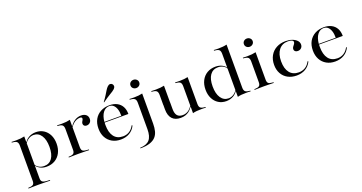

<svg xmlns="http://www.w3.org/2000/svg" viewBox="-43 -1400 4382 2327"><g transform="rotate(-20 2148.0 -237.0)"><path d="M153.2 183.9Q121 183.9 92.3 184.7Q63.7 185.5 29.8 186.3V177.4L48.4 175.8Q82.3 174.2 96 160.9Q109.7 147.6 109.7 116.1V-207.3H197.6V116.1Q197.6 137.1 204.4 149.6Q211.3 162.1 227 168.1Q242.7 174.2 270.2 175.8L309.7 177.4V186.3Q280.6 185.5 255.2 185.1Q229.8 184.7 205.2 184.3Q180.6 183.9 153.2 183.9ZM345.2 -425.8Q401.6 -425.8 444.8 -398.4Q487.9 -371 512.1 -322.6Q536.3 -274.2 536.3 -209.7Q536.3 -142.7 510.5 -92.7Q484.7 -42.7 437.9 -14.9Q391.1 12.9 329 12.9Q279.8 12.9 241.5 -8.9Q203.2 -30.6 191.1 -61.3L192.7 -70.2Q204 -41.1 234.3 -23Q264.5 -4.8 303.2 -4.8Q370.2 -4.8 406 -56Q441.9 -107.3 441.9 -201.6Q441.9 -296 406 -349.6Q370.2 -403.2 307.3 -403.2Q271 -403.2 237.5 -380.2Q204 -357.3 187.1 -314.5L184.7 -323.4Q204.8 -372.6 247.6 -399.2Q290.3 -425.8 345.2 -425.8ZM109.7 -207.3V-337.1Q109.7 -371.8 95.6 -386.7Q81.5 -401.6 43.5 -404.8L29.8 -406.5V-415.3Q50 -414.5 62.5 -414.1Q75 -413.7 88.7 -413.7Q120.2 -413.7 147.6 -416.5Q175 -419.4 197.6 -425V-415.3V-207.3Z M741.1 -2.4Q708.9 -2.4 680.2 -1.6Q651.6 -0.8 617.7 0V-8.9L636.3 -10.5Q670.2 -12.1 683.9 -25.4Q697.6 -38.7 697.6 -70.2V-207.3H785.5V-70.2Q785.5 -49.2 791.9 -36.3Q798.4 -23.4 812.9 -17.7Q827.4 -12.1 852.4 -10.5L879.8 -8.9V0Q854.8 -0.8 832.3 -1.2Q809.7 -1.6 787.5 -2Q765.3 -2.4 741.1 -2.4ZM697.6 -207.3V-337.1Q697.6 -371.8 683.5 -386.7Q669.4 -401.6 631.5 -404.8L617.7 -406.5V-415.3Q637.9 -414.5 650.4 -414.1Q662.9 -413.7 676.6 -413.7Q708.1 -413.7 735.5 -416.5Q762.9 -419.4 785.5 -425V-415.3V-207.3ZM954.8 -290.3Q935.5 -290.3 924.2 -300.4Q912.9 -310.5 912.9 -327.4Q912.9 -340.3 918.5 -350.4Q924.2 -360.5 929.4 -369.8Q934.7 -379 934.7 -389.5Q934.7 -407.3 908.1 -407.3Q887.1 -407.3 864.5 -398.4Q841.9 -389.5 821.4 -371.4Q800.8 -353.2 783.9 -325.8V-336.3Q809.7 -380.6 848 -404.4Q886.3 -428.2 929.8 -428.2Q970.2 -428.2 993.5 -408.5Q1016.9 -388.7 1016.9 -354.8Q1016.9 -325.8 999.2 -308.1Q981.5 -290.3 954.8 -290.3Z M1286.3 11.3Q1223.4 11.3 1175.8 -15.7Q1128.2 -42.7 1101.6 -91.5Q1075 -140.3 1075 -205.6Q1075 -274.2 1102.8 -323.8Q1130.6 -373.4 1180.6 -400.4Q1230.6 -427.4 1295.2 -427.4Q1351.6 -427.4 1392.3 -406Q1433.1 -384.7 1454.8 -345.2Q1476.6 -305.6 1476.6 -249.2H1133.9L1133.1 -258.1H1388.7Q1389.5 -306.5 1377.8 -342.7Q1366.1 -379 1344 -398.8Q1321.8 -418.5 1290.3 -418.5Q1241.9 -418.5 1209.7 -376.2Q1177.4 -333.9 1170.2 -256.5L1171 -254.8Q1170.2 -246.8 1169.8 -237.9Q1169.4 -229 1169.4 -218.5Q1169.4 -121 1209.3 -68.5Q1249.2 -16.1 1325.8 -16.1Q1370.2 -16.1 1406.5 -38.3Q1442.7 -60.5 1467.7 -107.3L1475.8 -100.8Q1450.8 -47.6 1401.6 -18.1Q1352.4 11.3 1286.3 11.3ZM1249.2 -482.3 1245.2 -486.3Q1275 -525.8 1294 -556.5Q1312.9 -587.1 1327.4 -610.9Q1341.9 -634.7 1357.3 -649.2Q1373.4 -665.3 1390.3 -665.7Q1407.3 -666.1 1418.5 -654Q1429.8 -642.7 1429.4 -625.8Q1429 -608.9 1412.9 -592.7Q1402.4 -582.3 1386.7 -572.2Q1371 -562.1 1350.4 -549.6Q1329.8 -537.1 1304.4 -520.6Q1279 -504 1249.2 -482.3Z M1630.6 -207.3V-337.1Q1630.6 -371.8 1616.5 -386.7Q1602.4 -401.6 1564.5 -404.8L1550.8 -406.5V-415.3Q1571 -414.5 1583.5 -414.1Q1596 -413.7 1609.7 -413.7Q1641.1 -413.7 1668.5 -416.5Q1696 -419.4 1718.5 -425V-415.3V-207.3ZM1471 192.7V184.7Q1554.8 182.3 1592.7 139.1Q1630.6 96 1630.6 3.2V-207.3H1718.5V-36.3Q1718.5 16.1 1707.7 58.9Q1696.8 101.6 1669.8 131Q1642.7 160.5 1594.4 176.6Q1546 192.7 1471 192.7ZM1675 -511.3Q1651.6 -511.3 1635.1 -526.2Q1618.5 -541.1 1618.5 -564.5Q1618.5 -587.9 1635.1 -602.8Q1651.6 -617.7 1675 -617.7Q1697.6 -617.7 1714.5 -602.8Q1731.5 -587.9 1731.5 -564.5Q1731.5 -541.1 1714.5 -526.2Q1697.6 -511.3 1675 -511.3Z M1999.2 -414.5V-207.3H1911.3V-335.5Q1911.3 -371 1897.2 -385.9Q1883.1 -400.8 1845.2 -404L1831.5 -405.6V-414.5Q1852.4 -413.7 1864.5 -413.3Q1876.6 -412.9 1891.1 -412.9Q1922.6 -412.9 1950 -415.7Q1977.4 -418.5 1999.2 -423.4ZM2000 -207.3V-121Q2000 -65.3 2022.6 -37.9Q2045.2 -10.5 2091.9 -10.5Q2139.5 -10.5 2175.4 -39.9Q2211.3 -69.4 2240.3 -131.5L2241.1 -125Q2211.3 -54.8 2166.5 -21Q2121.8 12.9 2058.9 12.9Q1987.1 12.9 1949.6 -28.6Q1912.1 -70.2 1912.1 -149.2V-207.3ZM2216.1 0V-207.3H2304V-78.2Q2304 -43.5 2318.1 -28.6Q2332.3 -13.7 2370.2 -10.5L2384.7 -8.9V0Q2363.7 -1.6 2351.6 -1.6Q2339.5 -1.6 2325 -1.6Q2293.5 -1.6 2266.1 0.8Q2238.7 3.2 2216.1 9.7ZM2304 -414.5V-207.3H2216.1V-336.3Q2216.1 -371.8 2202.4 -386.3Q2188.7 -400.8 2152.4 -404L2139.5 -405.6V-414.5Q2160.5 -413.7 2172.2 -413.3Q2183.9 -412.9 2197.6 -412.9Q2227.4 -412.9 2254.4 -415.7Q2281.5 -418.5 2304 -423.4Z M2646.8 11.3Q2590.3 11.3 2547.2 -16.1Q2504 -43.5 2479.8 -92.3Q2455.6 -141.1 2455.6 -204.8Q2455.6 -271.8 2481.5 -321.8Q2507.3 -371.8 2554 -399.6Q2600.8 -427.4 2662.9 -427.4Q2712.9 -427.4 2751.2 -406Q2789.5 -384.7 2800.8 -353.2L2799.2 -344.4Q2788.7 -373.4 2758.5 -391.5Q2728.2 -409.7 2688.7 -409.7Q2622.6 -409.7 2586.3 -358.5Q2550 -307.3 2550 -212.9Q2550 -118.5 2586.3 -64.9Q2622.6 -11.3 2684.7 -11.3Q2721 -11.3 2754.4 -34.3Q2787.9 -57.3 2804.8 -99.2L2807.3 -91.1Q2787.1 -41.9 2744.4 -15.3Q2701.6 11.3 2646.8 11.3ZM2794.4 0V-207.3H2882.3V-78.2Q2882.3 -43.5 2896.4 -28.6Q2910.5 -13.7 2948.4 -10.5L2962.9 -8.9V0Q2941.9 -1.6 2929.8 -1.6Q2917.7 -1.6 2903.2 -1.6Q2871.8 -1.6 2844.4 0.8Q2816.9 3.2 2794.4 9.7ZM2794.4 -207.3V-544.4Q2794.4 -579.8 2780.2 -594.8Q2766.1 -609.7 2728.2 -612.9L2714.5 -614.5V-623.4Q2735.5 -621.8 2747.6 -621.4Q2759.7 -621 2774.2 -621Q2804.8 -621 2832.3 -623.8Q2859.7 -626.6 2882.3 -632.3V-623.4V-207.3Z M3093.5 -207.3V-337.1Q3093.5 -371.8 3079.4 -386.7Q3065.3 -401.6 3027.4 -404.8L3013.7 -406.5V-415.3Q3033.9 -414.5 3046.4 -414.1Q3058.9 -413.7 3072.6 -413.7Q3104 -413.7 3131.5 -416.5Q3158.9 -419.4 3181.5 -425V-415.3V-207.3ZM3137.1 -2.4Q3104.8 -2.4 3076.2 -1.6Q3047.6 -0.8 3013.7 0V-8.9L3032.3 -10.5Q3066.1 -12.1 3079.8 -25.4Q3093.5 -38.7 3093.5 -70.2V-207.3H3181.5V-70.2Q3181.5 -38.7 3195.2 -25.4Q3208.9 -12.1 3242.7 -10.5L3261.3 -8.9V0Q3227.4 -0.8 3198.8 -1.6Q3170.2 -2.4 3137.1 -2.4ZM3137.9 -511.3Q3114.5 -511.3 3098 -526.2Q3081.5 -541.1 3081.5 -564.5Q3081.5 -587.9 3098 -602.8Q3114.5 -617.7 3137.9 -617.7Q3160.5 -617.7 3177.4 -602.8Q3194.4 -587.9 3194.4 -564.5Q3194.4 -541.1 3177.4 -526.2Q3160.5 -511.3 3137.9 -511.3Z M3554.8 11.3Q3491.1 11.3 3442.3 -15.3Q3393.5 -41.9 3366.5 -90.3Q3339.5 -138.7 3339.5 -203.2Q3339.5 -270.2 3368.1 -321Q3396.8 -371.8 3448.4 -399.6Q3500 -427.4 3566.9 -427.4Q3613.7 -427.4 3650.8 -414.1Q3687.9 -400.8 3709.7 -377.8Q3731.5 -354.8 3731.5 -325.8Q3731.5 -298.4 3713.7 -281Q3696 -263.7 3668.5 -263.7Q3647.6 -263.7 3635.1 -274.2Q3622.6 -284.7 3622.6 -302.4Q3622.6 -318.5 3632.3 -331.5Q3641.9 -344.4 3651.6 -357.3Q3661.3 -370.2 3661.3 -383.1Q3661.3 -398.4 3643.1 -406.9Q3625 -415.3 3593.5 -415.3Q3518.5 -415.3 3476.2 -361.7Q3433.9 -308.1 3433.9 -214.5Q3433.9 -119.4 3475 -67.7Q3516.1 -16.1 3592.7 -16.1Q3637.9 -16.1 3675 -38.3Q3712.1 -60.5 3736.3 -107.3L3744.4 -100.8Q3718.5 -46.8 3669.4 -17.7Q3620.2 11.3 3554.8 11.3Z M4051.6 11.3Q3988.7 11.3 3941.1 -15.7Q3893.5 -42.7 3866.9 -91.5Q3840.3 -140.3 3840.3 -205.6Q3840.3 -274.2 3868.1 -323.8Q3896 -373.4 3946 -400.4Q3996 -427.4 4060.5 -427.4Q4116.9 -427.4 4157.7 -406Q4198.4 -384.7 4220.2 -345.2Q4241.9 -305.6 4241.9 -249.2H3899.2L3898.4 -258.1H4154Q4154.8 -306.5 4143.1 -342.7Q4131.5 -379 4109.3 -398.8Q4087.1 -418.5 4055.6 -418.5Q4007.3 -418.5 3975 -376.2Q3942.7 -333.9 3935.5 -256.5L3936.3 -254.8Q3935.5 -246.8 3935.1 -237.9Q3934.7 -229 3934.7 -218.5Q3934.7 -121 3974.6 -68.5Q4014.5 -16.1 4091.1 -16.1Q4135.5 -16.1 4171.8 -38.3Q4208.1 -60.5 4233.1 -107.3L4241.1 -100.8Q4216.1 -47.6 4166.9 -18.1Q4117.7 11.3 4051.6 11.3Z"/></g></svg>

Font: Playfair 144pt SemiExpanded Medium
Style: Regular
Weight: 500
Width: 6
Designer: Claus Eggers Sørensen
Foundry: Claus Eggers Sørensen
Version: Version 2.203